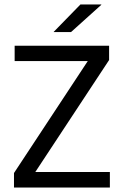

<svg xmlns="http://www.w3.org/2000/svg" viewBox="-20 -845 558 865"><path d="M475 -70V0H43V-65.5L375.5 -570H46V-639H471.5V-574.5L139 -70ZM342.5 -825H436.5V-823.5L300 -700.5H222V-701.5Z"/></svg>

Font: Anek Latin Medium
Style: Regular
Weight: 400
Version: Version 1.003